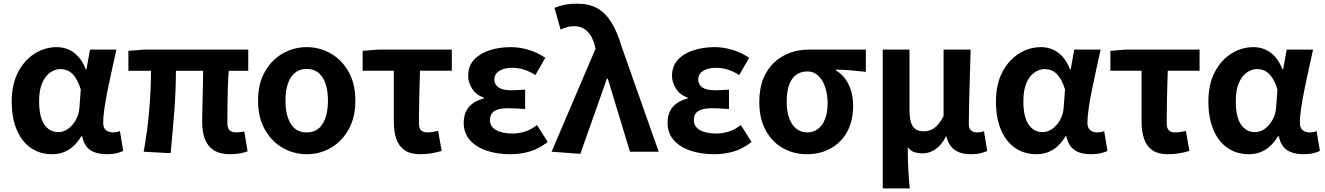

<svg xmlns="http://www.w3.org/2000/svg" viewBox="-20 -832 7266 1053"><path d="M265.9 13.8Q199.6 13.8 149.7 -20.3Q99.9 -54.4 72 -119.5Q44.2 -184.6 44.2 -275.5Q44.2 -369.3 78.9 -435.9Q113.6 -502.4 170 -538Q226.4 -573.5 291.1 -573.5Q324 -573.5 353.6 -561.4Q383.3 -549.3 408.2 -522.7Q433.1 -496.1 450 -452.4H454.3L473.5 -559.8H618.5Q607.5 -509.8 594.9 -453.7Q582.4 -397.7 571.3 -342.8Q560.2 -287.8 553.1 -240.2Q545.9 -192.5 545.9 -159.3Q545.9 -130.2 561.4 -118Q576.9 -105.8 600.5 -105.8Q608.9 -105.8 618.6 -107.5Q628.3 -109.2 637.7 -113L655.8 -4.2Q641.6 2.9 619.1 8.3Q596.5 13.8 565.5 13.8Q509.1 13.8 475.2 -9Q441.4 -31.8 430.5 -84.8H426Q367.6 13.8 265.9 13.8ZM300.1 -107.4Q328.5 -107.4 353.6 -125.5Q378.7 -143.6 395.9 -174.4Q413.2 -205.2 415.6 -242.3L423 -341.3Q413.9 -371.4 402 -392.9Q390 -414.3 376.1 -427.7Q362.1 -441.2 345.9 -447.2Q329.6 -453.2 312 -453.2Q282.5 -453.2 255.3 -434.5Q228.2 -415.8 211.4 -377Q194.5 -338.2 194.5 -277.1Q194.5 -191 223 -149.2Q251.4 -107.4 300.1 -107.4Z M1243.2 13.8Q1186.4 13.8 1152.4 -8.2Q1118.4 -30.2 1103.5 -69.9Q1088.7 -109.6 1088.7 -163.7Q1088.7 -179 1089.3 -209.8Q1089.9 -240.7 1090.9 -280.8Q1091.9 -321 1092.9 -363.4Q1093.9 -405.9 1094.1 -443.6H944.8Q944.8 -338.4 935.8 -221.1Q926.7 -103.9 915.7 8.2L768 0Q788.9 -114.4 798.5 -229.8Q808.1 -345.3 808.1 -443.6H684.2V-553.2L767.1 -559.8H1341.5V-443.6H1234.4Q1231.4 -403.9 1229.9 -359.3Q1228.4 -314.7 1227.8 -273.5Q1227.2 -232.3 1227.1 -201.5Q1227 -170.6 1227 -157.7Q1227 -128.1 1239.9 -117Q1252.8 -105.8 1278 -105.8Q1291.3 -105.8 1319.9 -111L1337.8 -2.2Q1322.7 4.1 1298.1 8.9Q1273.5 13.8 1243.2 13.8Z M1662.2 13.8Q1591.7 13.8 1530.8 -21Q1469.8 -55.7 1432.5 -121.5Q1395.2 -187.3 1395.2 -279.9Q1395.2 -373.1 1432.5 -438.6Q1469.8 -504.1 1530.8 -538.8Q1591.7 -573.5 1662.2 -573.5Q1733.4 -573.5 1793.9 -538.8Q1854.4 -504.1 1891.7 -438.6Q1929 -373.1 1929 -279.9Q1929 -187.3 1891.7 -121.5Q1854.4 -55.7 1793.9 -21Q1733.4 13.8 1662.2 13.8ZM1662.2 -105.8Q1720.3 -105.8 1749.5 -153.1Q1778.6 -200.4 1778.6 -279.9Q1778.6 -332.7 1765.8 -371.7Q1752.9 -410.7 1727.2 -432.3Q1701.5 -454 1662.2 -454Q1623.7 -454 1597.5 -432.3Q1571.2 -410.7 1558.4 -371.7Q1545.5 -332.7 1545.5 -279.9Q1545.5 -200.4 1574.7 -153.1Q1603.8 -105.8 1662.2 -105.8Z M2284.6 13.8Q2230.8 13.8 2199.1 -8.2Q2167.4 -30.2 2153.7 -69.9Q2139.9 -109.6 2139.9 -163.7V-444.1H1968.8V-553.2L2050.9 -559.8H2457.9V-444.1H2283.4Q2280.8 -366.2 2279.1 -291.4Q2277.5 -216.7 2277.5 -157.7Q2277.5 -128.1 2289.5 -117Q2301.6 -105.8 2321.9 -105.8Q2337 -105.8 2351.4 -107.9Q2365.7 -110 2382.7 -114.6L2402.2 -4.2Q2378.6 2.9 2348.7 8.3Q2318.7 13.8 2284.6 13.8Z M2777.9 13.8Q2707.1 13.8 2649 -5.7Q2590.9 -25.2 2557 -63.7Q2523.2 -102.2 2523.2 -158.2Q2523.2 -196.6 2536.9 -223.3Q2550.7 -250 2575.7 -267Q2600.6 -284 2633.5 -291.8V-296.8Q2590.9 -311.5 2569.2 -345.9Q2547.5 -380.4 2547.5 -415.9Q2547.5 -470.3 2580.2 -505Q2612.9 -539.6 2666 -556.6Q2719.1 -573.5 2780.8 -573.5Q2831.1 -573.5 2880.4 -558.2Q2929.6 -542.9 2970.6 -515.1L2916 -420Q2886.6 -439.8 2854.4 -450Q2822.1 -460.2 2788.1 -460.2Q2745.7 -460.2 2718.5 -443.3Q2691.4 -426.4 2691.4 -396Q2691.4 -367.9 2714.2 -352.4Q2737.1 -336.9 2783.6 -336.9Q2801 -336.9 2820.9 -338.2Q2840.8 -339.5 2860 -340.5V-234Q2835.4 -236 2811.8 -237.2Q2788.2 -238.4 2766.1 -238.4Q2715.8 -238.4 2691.5 -223Q2667.3 -207.6 2667.3 -172.6Q2667.3 -138.3 2700 -118.9Q2732.7 -99.6 2792.8 -99.6Q2822.3 -99.6 2857 -109.8Q2891.6 -120 2925 -146.4L2984 -52.9Q2931.2 -13.5 2881.7 0.1Q2832.2 13.8 2777.9 13.8Z M3162.8 11.7 3005.1 0 3246.2 -564.7 3241.9 -582.6Q3228.6 -634.6 3199.6 -661.5Q3170.5 -688.4 3131.9 -688.4Q3106.7 -688.4 3089.6 -683.3Q3072.6 -678.2 3054.5 -669.6L3021 -789.2Q3046.7 -799.3 3074.4 -805.5Q3102.1 -811.7 3149 -811.7Q3211.3 -811.7 3256 -786.5Q3300.6 -761.4 3333.2 -709Q3365.8 -656.6 3389.8 -574.8L3592.6 0H3434.9L3313.4 -400.6H3308.6Z M3895.9 13.8Q3825.1 13.8 3767 -5.7Q3708.9 -25.2 3675 -63.7Q3641.2 -102.2 3641.2 -158.2Q3641.2 -196.6 3654.9 -223.3Q3668.7 -250 3693.7 -267Q3718.6 -284 3751.5 -291.8V-296.8Q3708.9 -311.5 3687.2 -345.9Q3665.5 -380.4 3665.5 -415.9Q3665.5 -470.3 3698.2 -505Q3730.9 -539.6 3784 -556.6Q3837.1 -573.5 3898.8 -573.5Q3949.1 -573.5 3998.4 -558.2Q4047.6 -542.9 4088.6 -515.1L4034 -420Q4004.6 -439.8 3972.4 -450Q3940.1 -460.2 3906.1 -460.2Q3863.7 -460.2 3836.5 -443.3Q3809.4 -426.4 3809.4 -396Q3809.4 -367.9 3832.2 -352.4Q3855.1 -336.9 3901.6 -336.9Q3919 -336.9 3938.9 -338.2Q3958.8 -339.5 3978 -340.5V-234Q3953.4 -236 3929.8 -237.2Q3906.2 -238.4 3884.1 -238.4Q3833.8 -238.4 3809.5 -223Q3785.3 -207.6 3785.3 -172.6Q3785.3 -138.3 3818 -118.9Q3850.7 -99.6 3910.8 -99.6Q3940.3 -99.6 3975 -109.8Q4009.6 -120 4043 -146.4L4102 -52.9Q4049.2 -13.5 3999.7 0.1Q3950.2 13.8 3895.9 13.8Z M4405.1 13.8Q4333.6 13.8 4274.3 -19.3Q4215 -52.3 4179.6 -116.7Q4144.2 -181.1 4144.2 -273.4Q4144.2 -346.7 4166.2 -400.5Q4188.2 -454.2 4226 -489.4Q4263.9 -524.6 4311.9 -542.2Q4359.9 -559.8 4412 -559.8H4728.7V-438.2Q4682.7 -442.7 4645.9 -446.2Q4609 -449.6 4564.6 -450.4V-445.6Q4608.9 -420.1 4633.8 -369.5Q4658.8 -318.8 4658.8 -250.8Q4658.8 -168.7 4626.1 -109.3Q4593.4 -50 4535.8 -18.1Q4478.3 13.8 4405.1 13.8ZM4406.6 -105.8Q4440.9 -105.8 4466 -124.8Q4491.1 -143.7 4505 -179.6Q4518.9 -215.4 4518.9 -265.6Q4518.9 -313.5 4505.9 -353.1Q4493 -392.7 4468.1 -416.4Q4443.2 -440.2 4407.1 -440.2Q4373.8 -440.2 4348.3 -423Q4322.9 -405.9 4308.7 -368.9Q4294.5 -331.9 4294.5 -273.4Q4294.5 -220.9 4308.6 -183.1Q4322.7 -145.3 4348 -125.6Q4373.3 -105.8 4406.6 -105.8Z M4821.3 201.1V-559.8H4968V-228.7Q4968 -165.8 4986.4 -138.9Q5004.7 -112 5045.6 -112Q5066.8 -112 5085 -119.3Q5103.3 -126.5 5120.4 -144.6Q5137.5 -162.8 5154.9 -194.8V-559.8H5303.2Q5301.7 -491.7 5299.2 -417.3Q5296.8 -342.9 5295.1 -274Q5293.4 -205.1 5293.4 -152.6Q5293.4 -126.6 5306 -116.2Q5318.5 -105.8 5340.8 -105.8Q5348.8 -105.8 5357.7 -107.3Q5366.5 -108.8 5376.5 -112.6L5394.2 -3.8Q5377.8 3.3 5357.3 8.5Q5336.8 13.8 5304.3 13.8Q5248.6 13.8 5215.4 -10.4Q5182.2 -34.5 5170.7 -83.8H5168Q5145.2 -38.1 5111.8 -14.5Q5078.3 9.1 5039.4 9.1Q5015.1 9.1 4994.7 2.5Q4974.3 -4.1 4958.3 -24.5Q4958.3 9.1 4959.1 37.5Q4959.9 65.9 4961.2 91.9Q4962.5 117.8 4964.6 144.4Q4966.8 171 4969.6 201.1Z M5663.9 13.8Q5597.6 13.8 5547.7 -20.3Q5497.9 -54.4 5470 -119.5Q5442.2 -184.6 5442.2 -275.5Q5442.2 -369.3 5476.9 -435.9Q5511.6 -502.4 5568 -538Q5624.4 -573.5 5689.1 -573.5Q5722 -573.5 5751.6 -561.4Q5781.3 -549.3 5806.2 -522.7Q5831.1 -496.1 5848 -452.4H5852.3L5871.5 -559.8H6016.5Q6005.5 -509.8 5992.9 -453.7Q5980.4 -397.7 5969.3 -342.8Q5958.2 -287.8 5951.1 -240.2Q5943.9 -192.5 5943.9 -159.3Q5943.9 -130.2 5959.4 -118Q5974.9 -105.8 5998.5 -105.8Q6006.9 -105.8 6016.6 -107.5Q6026.3 -109.2 6035.7 -113L6053.8 -4.2Q6039.6 2.9 6017.1 8.3Q5994.5 13.8 5963.5 13.8Q5907.1 13.8 5873.2 -9Q5839.4 -31.8 5828.5 -84.8H5824Q5765.6 13.8 5663.9 13.8ZM5698.1 -107.4Q5726.5 -107.4 5751.6 -125.5Q5776.7 -143.6 5793.9 -174.4Q5811.2 -205.2 5813.6 -242.3L5821 -341.3Q5811.9 -371.4 5800 -392.9Q5788 -414.3 5774.1 -427.7Q5760.1 -441.2 5743.9 -447.2Q5727.6 -453.2 5710 -453.2Q5680.5 -453.2 5653.3 -434.5Q5626.2 -415.8 5609.4 -377Q5592.5 -338.2 5592.5 -277.1Q5592.5 -191 5621 -149.2Q5649.4 -107.4 5698.1 -107.4Z M6385.6 13.8Q6331.8 13.8 6300.1 -8.2Q6268.4 -30.2 6254.7 -69.9Q6240.9 -109.6 6240.9 -163.7V-444.1H6069.8V-553.2L6151.9 -559.8H6558.9V-444.1H6384.4Q6381.8 -366.2 6380.1 -291.4Q6378.5 -216.7 6378.5 -157.7Q6378.5 -128.1 6390.5 -117Q6402.6 -105.8 6422.9 -105.8Q6438 -105.8 6452.4 -107.9Q6466.7 -110 6483.7 -114.6L6503.2 -4.2Q6479.6 2.9 6449.7 8.3Q6419.7 13.8 6385.6 13.8Z M6828.9 13.8Q6762.6 13.8 6712.7 -20.3Q6662.9 -54.4 6635 -119.5Q6607.2 -184.6 6607.2 -275.5Q6607.2 -369.3 6641.9 -435.9Q6676.6 -502.4 6733 -538Q6789.4 -573.5 6854.1 -573.5Q6887 -573.5 6916.6 -561.4Q6946.3 -549.3 6971.2 -522.7Q6996.1 -496.1 7013 -452.4H7017.3L7036.5 -559.8H7181.5Q7170.5 -509.8 7157.9 -453.7Q7145.4 -397.7 7134.3 -342.8Q7123.2 -287.8 7116.1 -240.2Q7108.9 -192.5 7108.9 -159.3Q7108.9 -130.2 7124.4 -118Q7139.9 -105.8 7163.5 -105.8Q7171.9 -105.8 7181.6 -107.5Q7191.3 -109.2 7200.7 -113L7218.8 -4.2Q7204.6 2.9 7182.1 8.3Q7159.5 13.8 7128.5 13.8Q7072.1 13.8 7038.2 -9Q7004.4 -31.8 6993.5 -84.8H6989Q6930.6 13.8 6828.9 13.8ZM6863.1 -107.4Q6891.5 -107.4 6916.6 -125.5Q6941.7 -143.6 6958.9 -174.4Q6976.2 -205.2 6978.6 -242.3L6986 -341.3Q6976.9 -371.4 6965 -392.9Q6953 -414.3 6939.1 -427.7Q6925.1 -441.2 6908.9 -447.2Q6892.6 -453.2 6875 -453.2Q6845.5 -453.2 6818.3 -434.5Q6791.2 -415.8 6774.4 -377Q6757.5 -338.2 6757.5 -277.1Q6757.5 -191 6786 -149.2Q6814.4 -107.4 6863.1 -107.4Z"/></svg>

Font: Noto Sans SC Thin
Style: Regular
Weight: 100
Designer: Ryoko NISHIZUKA 西塚涼子 (kana, bopomofo & ideographs); Paul D. Hunt (Latin, Greek & Cyrillic); Sandoll Communications 산돌커뮤니
Foundry: Adobe
Version: Version 2.004-H2;hotconv 1.0.118;makeotfexe 2.5.65603